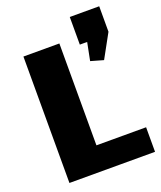

<svg xmlns="http://www.w3.org/2000/svg" viewBox="-148 -905 838 999"><g transform="rotate(-20 271.0 -405.5)"><path d="M217 -136H536V0H62V-700H261V-31ZM522 -811V-670L450 -539L380 -559L420 -761L466 -658H359V-811Z"/></g></svg>

Font: Pathway Extreme ExtraBold
Style: Regular
Weight: 800
Designer: Eduardo Rodriguez Tunni
Foundry: Eduardo Rodriguez Tunni
Version: Version 1.001;gftools[0.9.26]